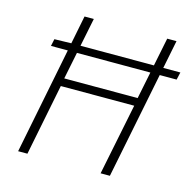

<svg xmlns="http://www.w3.org/2000/svg" viewBox="-98 -759 866 859"><g transform="rotate(15 334.5 -329.5)"><path d="M79 -493 86 -526 166 -528H669L661 -493ZM59 0 190 -659H233L174 -368H514L573 -659H616L484 0H441L508 -331H168L102 0Z"/></g></svg>

Font: Source Sans 3 Light
Style: Italic
Weight: 300
Italic angle: -11°
Designer: Paul D. Hunt
Foundry: Adobe
Version: Version 3.046;hotconv 1.0.118;makeotfexe 2.5.65603